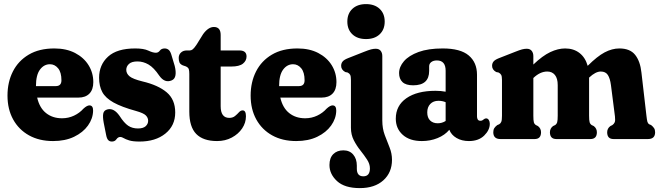

<svg xmlns="http://www.w3.org/2000/svg" viewBox="-20 -696 3301 961"><path d="M447 -285Q447 -247.5 427.5 -227.5Q408 -207.5 372.5 -207.5H166Q178 -155.5 210.8 -129.8Q243.5 -104 290.5 -104Q322.5 -104 350.5 -117.2Q378.5 -130.5 397.5 -152Q415.5 -168.5 427.5 -168.5Q446.5 -168.5 446 -141.5Q445 -102 420.2 -67.5Q395.5 -33 351 -11.5Q306.5 10 245.5 10Q176.5 10 125.2 -18.5Q74 -47 45.8 -98.2Q17.5 -149.5 17.5 -217.5Q17.5 -285 44.5 -338.2Q71.5 -391.5 123.8 -422.5Q176 -453.5 252 -453.5Q312 -453.5 355.8 -430.8Q399.5 -408 423.2 -369.8Q447 -331.5 447 -285ZM230 -374.5Q200 -374.5 180 -347.5Q160 -320.5 160 -265.5V-265H259Q287.5 -265 287.5 -294Q287.5 -334 270.8 -354.2Q254 -374.5 230 -374.5Z M670.5 -53Q696.5 -53 709 -64.2Q721.5 -75.5 721.5 -91.5Q721.5 -106.5 710 -118.2Q698.5 -130 661 -140.5Q588.5 -160.5 548.2 -183Q508 -205.5 492 -235.2Q476 -265 476 -306.5Q476 -371.5 520.8 -412.5Q565.5 -453.5 657 -453.5Q699.5 -453.5 722.2 -442.8Q745 -432 760 -432Q772.5 -432 780.2 -442.8Q788 -453.5 804.5 -453.5Q816 -453.5 824.8 -446Q833.5 -438.5 839.5 -416L854.5 -366Q861.5 -338 858.2 -319Q855 -300 839 -293.5Q804 -279 777 -317.5Q750 -357.5 723.5 -373Q697 -388.5 668 -388.5Q639 -388.5 625.5 -376Q612 -363.5 612 -346.5Q612 -328 628.2 -314.2Q644.5 -300.5 693 -288.5Q771.5 -270 814.2 -234Q857 -198 857 -133Q857 -67 807.5 -27.2Q758 12.5 678.5 12.5Q645 12.5 626.8 6.8Q608.5 1 598.8 -4.8Q589 -10.5 582.5 -10.5Q570.5 -10.5 562.8 1Q555 12.5 540 12.5Q528.5 12.5 521.5 5Q514.5 -2.5 511 -21.5L499 -82Q493.5 -111.5 496.8 -127.8Q500 -144 518 -148.5Q550 -156.5 578 -116.5Q601 -80.5 621.5 -66.8Q642 -53 670.5 -53Z M909.5 -364 894.5 -369Q881.5 -375 878 -384.2Q874.5 -393.5 874.5 -406Q874.5 -422.5 885.8 -433Q897 -443.5 915 -443.5H930Q937.5 -443.5 944.8 -449.2Q952 -455 963.5 -472L996.5 -525Q1022.5 -561 1050.5 -561Q1084.5 -561 1084.5 -521V-443.5H1178Q1214 -443.5 1214 -413.5Q1214 -392 1196 -377.5Q1178 -363 1137.5 -363H1084.5V-164.5Q1084.5 -106 1127.5 -106Q1145 -106 1156.2 -115.2Q1167.5 -124.5 1176 -134Q1184.5 -143.5 1194.5 -143.5Q1211 -143.5 1211 -114Q1211 -81.5 1192 -53.2Q1173 -25 1140.2 -7.5Q1107.5 10 1066.5 10Q997 10 962.2 -25.5Q927.5 -61 927.5 -137.5V-326Q927.5 -342 924.8 -350.2Q922 -358.5 909.5 -364Z M1664 -285Q1664 -247.5 1644.5 -227.5Q1625 -207.5 1589.5 -207.5H1383Q1395 -155.5 1427.8 -129.8Q1460.5 -104 1507.5 -104Q1539.5 -104 1567.5 -117.2Q1595.5 -130.5 1614.5 -152Q1632.5 -168.5 1644.5 -168.5Q1663.5 -168.5 1663 -141.5Q1662 -102 1637.2 -67.5Q1612.5 -33 1568 -11.5Q1523.5 10 1462.5 10Q1393.5 10 1342.2 -18.5Q1291 -47 1262.8 -98.2Q1234.5 -149.5 1234.5 -217.5Q1234.5 -285 1261.5 -338.2Q1288.5 -391.5 1340.8 -422.5Q1393 -453.5 1469 -453.5Q1529 -453.5 1572.8 -430.8Q1616.5 -408 1640.2 -369.8Q1664 -331.5 1664 -285ZM1447 -374.5Q1417 -374.5 1397 -347.5Q1377 -320.5 1377 -265.5V-265H1476Q1504.5 -265 1504.5 -294Q1504.5 -334 1487.8 -354.2Q1471 -374.5 1447 -374.5Z M1812 -500.5Q1769 -500.5 1743.8 -524.2Q1718.5 -548 1718.5 -588Q1718.5 -628 1743.8 -651.8Q1769 -675.5 1812 -675.5Q1855 -675.5 1880.2 -651.8Q1905.5 -628 1905.5 -588Q1905.5 -548 1880.2 -524.2Q1855 -500.5 1812 -500.5ZM1893.5 -93Q1893.5 -52.5 1905.8 -20Q1918 12.5 1930 42.2Q1942 72 1942 104Q1942 167.5 1898.8 206.5Q1855.5 245.5 1781 245.5Q1705 245.5 1667 210.5Q1629 175.5 1629 130Q1629 94.5 1648 75.5Q1667 56.5 1698.5 56.5Q1730 56.5 1748 77.8Q1766 99 1766 133V148.5Q1766 186.5 1798.5 186.5Q1831.5 186.5 1831.5 146.5Q1831.5 124.5 1817.2 102.8Q1803 81 1784 57.2Q1765 33.5 1750.8 5.8Q1736.5 -22 1736.5 -56.5V-296Q1736.5 -314 1732.8 -321.2Q1729 -328.5 1720 -333L1708 -335.5Q1687.5 -347 1687.5 -366.5Q1687.5 -379 1694.8 -388Q1702 -397 1721 -404.5L1802 -436.5Q1824.5 -445.5 1837.2 -448.8Q1850 -452 1860.5 -452Q1877 -452 1885.2 -441.8Q1893.5 -431.5 1893.5 -415.5Z M1961 -102Q1961 -167.5 2014.2 -204.5Q2067.5 -241.5 2160 -241.5Q2187 -241.5 2210.5 -237V-342Q2210.5 -393.5 2166.5 -393.5Q2149.5 -393.5 2138.8 -385.5Q2128 -377.5 2128 -364V-341Q2128 -269 2048 -269Q2011.5 -269 1994.5 -285.2Q1977.5 -301.5 1977.5 -330Q1977.5 -361.5 2002 -389.8Q2026.5 -418 2075 -435.8Q2123.5 -453.5 2196 -453.5Q2284.5 -453.5 2326 -418.5Q2367.5 -383.5 2367.5 -322V-112.5Q2367.5 -104.5 2371.2 -98Q2375 -91.5 2385 -91.5Q2393.5 -91.5 2401 -98.5Q2407.5 -103.5 2413 -103.5Q2421.5 -103.5 2426.5 -95.5Q2431.5 -87.5 2431.5 -76.5Q2431.5 -45 2403.5 -17.5Q2375.5 10 2327 10Q2291 10 2264.8 -5.5Q2238.5 -21 2229 -46.5Q2206.5 -19.5 2170 -4.8Q2133.5 10 2091.5 10Q2030.5 10 1995.8 -21.2Q1961 -52.5 1961 -102ZM2118.5 -133.5Q2118.5 -107 2132.8 -93Q2147 -79 2171 -79Q2192.5 -79 2210.5 -90.5V-184.5Q2194 -191.5 2174.5 -191.5Q2149 -191.5 2133.8 -175.8Q2118.5 -160 2118.5 -133.5Z M2649.5 -415.5V-373Q2695.5 -417 2734.2 -435.2Q2773 -453.5 2808.5 -453.5Q2851 -453.5 2880.2 -431Q2909.5 -408.5 2921.5 -366.5Q2969 -414 3006.2 -433.8Q3043.5 -453.5 3080 -453.5Q3133.5 -453.5 3159 -421.5Q3184.5 -389.5 3190.5 -333L3215.5 -117Q3218 -95.5 3220.2 -87Q3222.5 -78.5 3229.5 -74L3239 -70Q3248.5 -62.5 3253.8 -54.5Q3259 -46.5 3259 -34Q3259 0 3223 0H3051Q3019 0 3019 -34Q3019 -53 3035 -65L3045 -70Q3052.5 -75 3056.5 -83.5Q3060.5 -92 3058 -113L3038 -269.5Q3033.5 -304 3022.2 -321Q3011 -338 2987 -338Q2961 -338 2929 -308L2928.5 -307.5V-117Q2928.5 -93.5 2931.2 -84.2Q2934 -75 2941.5 -70L2952 -65Q2967.5 -53 2967.5 -34Q2967.5 0 2935 0H2765Q2732.5 0 2732.5 -34Q2732.5 -53 2748 -65L2758.5 -70Q2766 -75 2768.8 -84.2Q2771.5 -93.5 2771.5 -117V-270Q2771.5 -303.5 2757.5 -320.8Q2743.5 -338 2719 -338Q2683.5 -338 2650 -306L2649.5 -305.5V-117Q2649.5 -93.5 2652 -84.2Q2654.5 -75 2662.5 -70L2672.5 -65Q2688 -53 2688 -34Q2688 0 2656 0H2485Q2449 0 2449 -34Q2449 -46.5 2454 -54.5Q2459 -62.5 2469 -70L2478.5 -74Q2486 -78.5 2489.2 -86.8Q2492.5 -95 2492.5 -117V-296Q2492.5 -314 2488.5 -321.2Q2484.5 -328.5 2475.5 -333L2463.5 -335.5Q2443 -347 2443 -366.5Q2443 -379 2450.2 -388Q2457.5 -397 2476.5 -404.5L2558 -436.5Q2580.5 -445.5 2593 -448.8Q2605.5 -452 2616.5 -452Q2632.5 -452 2641 -441.8Q2649.5 -431.5 2649.5 -415.5Z"/></svg>

Font: Fraunces 144pt S100
Style: Bold
Weight: 700
Version: Version 1.000; ttfautohint (v1.8.3)